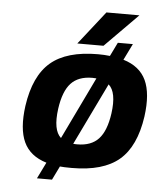

<svg xmlns="http://www.w3.org/2000/svg" viewBox="-54 -747 715 863"><g transform="rotate(5 303.5 -315.0)"><path d="M370.1 -509.8Q398.4 -509.8 423.8 -506.8L454.1 -568.8H522L485.8 -495.1Q560.5 -472.7 588.4 -412.8Q616.2 -353 602.1 -249Q582.5 -112.8 510.3 -51.5Q438 9.8 296.9 9.8Q260.3 9.8 243.2 7.8L212.9 69.8H145L181.2 -3.9Q106.4 -26.4 78.6 -86.2Q50.8 -146 64.9 -250Q84.5 -386.7 156.7 -448.2Q229 -509.8 370.1 -509.8ZM212.9 -250Q199.7 -153.3 236.8 -120.1L372.1 -400.9Q366.2 -401.9 354 -401.9Q291 -401.9 257.6 -366Q224.1 -330.1 212.9 -250ZM429.2 -378.9 293.9 -99.1Q299.8 -98.1 312 -98.1Q375 -98.1 408.4 -134.3Q441.9 -170.4 453.1 -250Q466.3 -346.2 429.2 -378.9ZM272.9 -549.8 391.1 -700.2H540L391.1 -549.8Z"/></g></svg>

Font: Fivo Sans Modern
Style: Italic
Weight: 700
Designer: Alexander Slobzheninov
Foundry: Alexander Slobzheninov
Version: 1.0